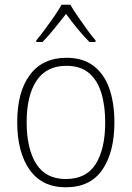

<svg xmlns="http://www.w3.org/2000/svg" viewBox="-20 -784 559 814"><path d="M465 -265Q465 -139 414 -64.5Q363 10 259 10Q158 10 105.5 -64.5Q53 -139 53 -266Q53 -395 107 -467Q161 -539 262 -539Q332 -539 377 -504.5Q422 -470 443.5 -408.5Q465 -347 465 -265ZM93 -266Q93 -154 133.5 -89.5Q174 -25 259 -25Q346 -25 386 -89Q426 -153 426 -265Q426 -336 409.5 -390Q393 -444 357 -474.5Q321 -505 262 -505Q177 -505 135 -442Q93 -379 93 -266ZM278 -764Q291 -742 310.5 -713.5Q330 -685 350 -657.5Q370 -630 385 -613V-606H359Q334 -631 307.5 -663.5Q281 -696 260 -725Q238 -697 211.5 -664Q185 -631 160 -606H134V-613Q150 -632 170.5 -659.5Q191 -687 210 -714.5Q229 -742 241 -764Z"/></svg>

Font: Noto Sans Khmer SemiCondensed ExtraLight
Style: Regular
Weight: 200
Width: 4
Designer: Danh Hong and the Monotype Design Team
Foundry: Monotype Imaging Inc.
Version: Version 2.004; ttfautohint (v1.8.4.7-5d5b)